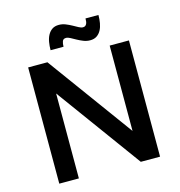

<svg xmlns="http://www.w3.org/2000/svg" viewBox="-127 -1005 1045 1117"><g transform="rotate(-15 396.0 -446.5)"><path d="M92 -700H208L583 -186V-700H699V0H583L210 -511.5V0H92ZM566 -889Q566 -864 562 -840.5Q558 -817 548.2 -799Q538.5 -781 522.5 -770Q506.5 -759 482 -759Q461 -759 441.8 -766.8Q422.5 -774.5 405.5 -784Q388.5 -793.5 374.2 -801.2Q360 -809 349 -809Q332 -809 327 -795.5Q322 -782 322 -763H244Q244 -788 248 -811.5Q252 -835 261.8 -853Q271.5 -871 287.5 -882Q303.5 -893 328 -893Q349 -893 368.2 -885.2Q387.5 -877.5 404.5 -868Q421.5 -858.5 435.8 -850.8Q450 -843 461 -843Q469.5 -843 474.8 -846.8Q480 -850.5 483 -856.8Q486 -863 487 -871.2Q488 -879.5 488 -889Z"/></g></svg>

Font: Argentum Sans
Style: Regular
Weight: 400
Designer: Julieta Ulanovsky, Owen Earl, Chris M. Simpson, Rasmus Andersson, Cristiano Sobral
Foundry: The Argentum Sans Project Authors
Version: Version 3.135; ttfautohint (v1.8.4.7-5d5b-dirty)